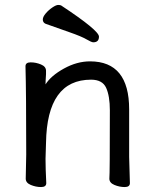

<svg xmlns="http://www.w3.org/2000/svg" viewBox="-20 -739 628 776"><path d="M167 1Q167 17 146 17Q125 17 104.5 8.5Q84 0 84 -17L86 -115Q86 -364 83 -471Q83 -487 104 -487Q125 -487 145.5 -478.5Q166 -470 166 -453V-439Q164 -411 164 -398Q186 -433 238.5 -462Q291 -491 344 -491Q502 -491 502 -297V-105L505 1Q505 17 484 17Q463 17 442.5 8.5Q422 0 422 -17Q424 -34 424 -293Q424 -351 409 -384Q394 -417 348 -417Q170 -417 166 -162L164 -97Q164 -59 167 1ZM357 -568Q350 -568 329.5 -580Q309 -592 261.5 -608.5Q214 -625 164 -643Q153 -648 153 -660Q153 -671 165 -685Q177 -699 192 -709Q207 -719 215 -719Q223 -719 227 -717Q380 -616 380 -591Q380 -568 357 -568Z"/></svg>

Font: LXGW WenKai TC
Style: Bold
Weight: 700
Designer: LXGW / Fontworks Inc.
Foundry: LXGW / Fontworks Inc.
Version: Version 1.330;April 28, 2024